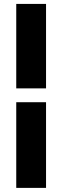

<svg xmlns="http://www.w3.org/2000/svg" viewBox="-20 -730 310 957"><path d="M209.5 -289.5H61V-710.5H209.5ZM209.5 206.5H61V-220.5H209.5Z"/></svg>

Font: Anek Bangla Medium ExtraBold
Style: Regular
Weight: 800
Version: Version 1.003